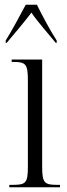

<svg xmlns="http://www.w3.org/2000/svg" viewBox="-20 -786 281 806"><path d="M4 -616V-606H8C45 -650 80 -691 112 -733C137 -695 186 -641 214 -606H218V-616C193 -654 157 -721 135 -766H88C64 -721 28 -654 4 -616ZM19 0H232V-10H220C167 -10 157 -18 157 -85V-536H29V-526H38C88 -526 97 -516 97 -450V-85C97 -18 88 -10 34 -10H19Z"/></svg>

Font: Noto Serif Display ExtraCondensed Light
Style: Regular
Weight: 300
Width: 2
Designer: Monotype Design Team
Foundry: Monotype Imaging Inc.
Version: Version 2.009